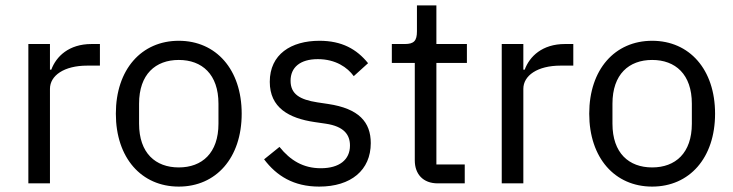

<svg xmlns="http://www.w3.org/2000/svg" viewBox="-20 -679 2715 711"><path d="M165 0V-350C165 -399 217 -436 303 -436H350V-516H319C235 -516 188 -470 170 -421H165V-516H85V0Z M642 12C780 12 875 -94 875 -258C875 -422 780 -528 642 -528C504 -528 409 -422 409 -258C409 -94 504 12 642 12ZM642 -59C556 -59 495 -112 495 -221V-295C495 -404 556 -457 642 -457C728 -457 789 -404 789 -295V-221C789 -112 728 -59 642 -59Z M1162 12C1280 12 1353 -49 1353 -149C1353 -227 1309 -277 1195 -294L1155 -300C1091 -310 1056 -330 1056 -380C1056 -429 1091 -460 1157 -460C1223 -460 1267 -429 1290 -397L1343 -445C1301 -497 1246 -528 1163 -528C1058 -528 979 -478 979 -376C979 -280 1050 -241 1145 -227L1186 -221C1254 -211 1276 -180 1276 -140C1276 -87 1236 -56 1168 -56C1103 -56 1055 -85 1015 -135L958 -89C1004 -28 1067 12 1162 12Z M1701 0V-70H1596V-446H1709V-516H1596V-659H1524V-563C1524 -528 1513 -516 1479 -516H1431V-446H1516V-85C1516 -35 1546 0 1601 0Z M1918 0V-350C1918 -399 1970 -436 2056 -436H2103V-516H2072C1988 -516 1941 -470 1923 -421H1918V-516H1838V0Z M2395 12C2533 12 2628 -94 2628 -258C2628 -422 2533 -528 2395 -528C2257 -528 2162 -422 2162 -258C2162 -94 2257 12 2395 12ZM2395 -59C2309 -59 2248 -112 2248 -221V-295C2248 -404 2309 -457 2395 -457C2481 -457 2542 -404 2542 -295V-221C2542 -112 2481 -59 2395 -59Z"/></svg>

Font: IBM Plex Devanagari
Style: Regular
Weight: 400
Designer: Mike Abbink, Paul van der Laan, Pieter van Rosmalen, Erin McLaughlin
Foundry: Bold Monday
Version: Version 1.0